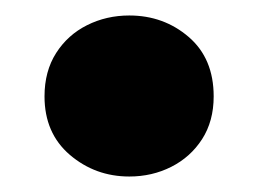

<svg xmlns="http://www.w3.org/2000/svg" viewBox="-20 -555 334 248"><path d="M147 -327Q103 -327 70.2 -355Q37.5 -383 37.5 -430.5Q37.5 -463 52.5 -486.5Q67.5 -510 92.5 -522.5Q117.5 -535 147 -535Q191.5 -535 223.8 -507.2Q256 -479.5 256 -430.5Q256 -398.5 241 -375.2Q226 -352 201.2 -339.5Q176.5 -327 147 -327Z"/></svg>

Font: Geologica Roman ExtraBold
Style: Regular
Weight: 800
Designer: Sindre Bremnes, Frode Helland
Foundry: Monokrom Skriftforlag AS
Version: Version 1.010;gftools[0.9.28]